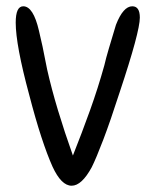

<svg xmlns="http://www.w3.org/2000/svg" viewBox="-20 -591 495 611"><path d="M208 0Q175 0 147 -61Q130 -99 111.5 -155.5Q93 -212 73 -289Q30 -448 30 -519Q30 -571 54 -571Q86 -571 104 -493Q109 -473 115.5 -442.5Q122 -412 130 -370Q144 -308 164.5 -240Q185 -172 212 -96Q241 -169 266.5 -240Q292 -311 312 -383Q317 -405 326.5 -437Q336 -469 349 -512Q372 -571 401 -571Q425 -571 425 -535Q425 -490 361 -298Q331 -205 308.5 -146Q286 -87 272 -59Q240 0 208 0Z"/></svg>

Font: Dongol
Style: Regular
Weight: 400
Designer: Abdo Mohamed and Ibrahim Hamdi
Foundry: Protype Foundry
Version: Version 1.000;hotconv 1.0.109;makeotfexe 2.5.65596